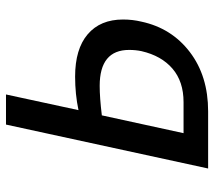

<svg xmlns="http://www.w3.org/2000/svg" viewBox="-56 -642 698 625"><g transform="rotate(-90 292.5 -329.0)"><path d="M542 -277Q542 -246 535 -217Q514 -119 436 -59.5Q358 0 243 0H57L200 -658H298L247 -422Q299 -433 356 -433Q446 -433 494 -392Q542 -351 542 -277ZM443 -257Q443 -353 326 -353Q288 -353 230 -346L172 -80H273Q340 -80 382 -116Q424 -152 439 -217Q443 -236 443 -257Z"/></g></svg>

Font: Ysabeau Infant Semibold
Style: Italic
Weight: 600
Italic angle: -12°
Designer: Christian Thalmann (Catharsis Fonts)
Version: Version 0.003